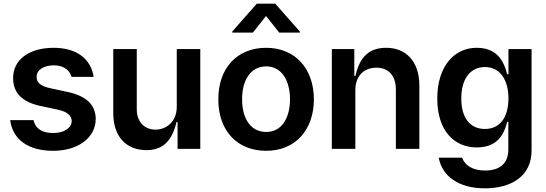

<svg xmlns="http://www.w3.org/2000/svg" viewBox="-20 -814 2988 1050"><path d="M270.6 10.7C406.6 10.7 502.8 -60 503.6 -163.4C502.8 -241.1 452.8 -288.7 350.1 -311.1L257.1 -331C201.3 -343.4 179.3 -362.6 180.4 -394.2C179.3 -431.1 220.2 -456.7 274.1 -456.7C332 -456.7 361.9 -427.2 371.4 -393.5H492.2C476.9 -491.5 400.9 -552.6 272.7 -552.6C140.6 -552.6 51.1 -487.9 51.8 -387.1C51.1 -307.5 100.1 -255 205.3 -233.7L298.3 -213.8C348 -202.8 371.1 -182.5 372.2 -152C371.1 -114.3 331 -86.3 270.6 -86.6C211.6 -86.3 173.7 -109.7 163.4 -157H35.5C49.7 -49 136.4 10.7 270.6 10.7Z M781.2 7.1C863.3 7.1 919.7 -35.9 945.3 -147H951V0H1075.3V-545.5H946.7V-229.4C946.4 -146.3 887.1 -105.1 831 -105.1C768.5 -105.1 727.3 -148.8 728 -218V-545.5H599.4V-198.2C598.4 -67.1 670.1 7.1 781.2 7.1Z M1620 -635.7V-641.3L1485.1 -794H1384.2L1250 -641.3V-635.7H1362.9L1434.7 -726.6L1507.1 -635.7ZM1435.4 10.7C1594.1 10.7 1696 -101.9 1696.7 -270.6C1696 -439.6 1594.1 -552.6 1435.4 -552.6C1274.9 -552.6 1173.3 -439.6 1174 -270.6C1173.3 -101.9 1274.9 10.7 1435.4 10.7ZM1436.1 -92.3C1346.9 -92.3 1303.6 -171.2 1304 -271.3C1303.6 -370.7 1346.9 -450.6 1436.1 -451C1522.4 -450.6 1565.7 -370.7 1566.1 -271.3C1565.7 -171.2 1522.4 -92.3 1436.1 -92.3Z M1923.3 -319.6C1922.6 -398.4 1970.2 -443.9 2038.4 -443.9C2104.4 -443.9 2144.2 -400.2 2144.9 -327.4V0H2273.4V-347.3C2272.7 -478 2200.6 -552.6 2092.3 -552.6C2003.2 -552.6 1947.8 -507.8 1924 -399.1H1917.6V-545.5H1794.7V0H1923.3Z M2631.4 215.9C2778.1 215.9 2886.7 148.4 2887.1 9.2V-545.5H2760.7V-408.4H2753.6C2732.2 -492.5 2689.3 -552.6 2585.9 -552.6C2466.6 -552.6 2371.1 -453.8 2371.4 -274.9C2371.1 -96.6 2466.6 -7.8 2585.9 -7.8C2686.1 -7.8 2731.9 -60 2753.6 -147.7H2759.9V5.7C2759.2 85.6 2706 118.6 2633.5 118.6C2563.2 118.6 2521.7 89.5 2507.1 48.3H2379.3C2397.7 148.8 2487.2 215.9 2631.4 215.9ZM2632.1 -108.7C2546.9 -108.7 2502.1 -174.7 2502.8 -275.6C2502.1 -374.3 2546.2 -447.1 2632.1 -447.4C2714.5 -447.1 2759.9 -378.6 2760.7 -275.6C2759.9 -171.2 2713.8 -108.7 2632.1 -108.7Z"/></svg>

Font: Riot Sans 2.0
Style: Bold
Weight: 600
Designer: Rasmus Andersson
Foundry: rsms
Version: Version 3.006;hotconv 1.0.109;makeotfexe 2.5.65596